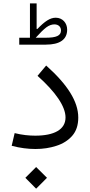

<svg xmlns="http://www.w3.org/2000/svg" viewBox="-20 -880 535 1139"><path d="M94.2 -656.2V-615.2H252C334 -615.2 378.4 -645 378.4 -704.1C378.4 -743.7 351.1 -774.9 310.5 -774.9C276.9 -774.9 245.6 -753.4 202.1 -708.5H197.3V-859.9H157.7V-656.2ZM191.9 -656.2C217.8 -685.1 238.8 -705.6 254.9 -717.8C271 -729.5 286.6 -735.4 302.7 -735.4C326.7 -735.4 341.8 -720.7 341.8 -699.2C341.8 -668.5 314 -656.2 252 -656.2ZM444.3 -182.6C444.3 -277.8 380.4 -378.4 253.9 -491.2L202.6 -430.2C309.6 -334.5 368.7 -249 368.7 -183.1C368.7 -111.3 301.3 -75.2 189.5 -75.2C151.9 -75.2 112.3 -79.1 66.9 -90.3L49.3 -15.1C98.6 -2 146 3.9 190.4 3.9C234.9 3.9 276.4 -2.4 314.9 -15.1C353.5 -27.3 384.8 -47.4 408.7 -74.7C432.6 -102.1 444.3 -138.2 444.3 -182.6ZM194.3 239.3 258.8 174.8 194.3 110.8 130.4 174.8Z"/></svg>

Font: Estedad Regular
Style: Regular
Weight: 400
Designer: Amin Abedi
Version: Version 7.3